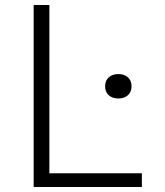

<svg xmlns="http://www.w3.org/2000/svg" viewBox="-20 -750 660 770"><path d="M401.5 -404Q401.5 -427 416.2 -440Q431 -453 454.5 -453Q478 -453 492.8 -440Q507.5 -427 507.5 -404Q507.5 -381 492.8 -368Q478 -355 454.5 -355Q431 -355 416.2 -368Q401.5 -381 401.5 -404ZM115 0V-730H178V0ZM549 0H151V-55H549Z"/></svg>

Font: Monaspace Neon Var ExtraLight
Style: Regular
Weight: 200
Designer: Riley Cran and the Lettermatic Team
Version: Version 1.200 (Monaspace Neon Var)